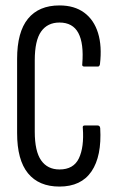

<svg xmlns="http://www.w3.org/2000/svg" viewBox="-20 -681 432 707"><path d="M199 6Q123 6 83 -43Q43 -92 43 -191V-464Q43 -563 83 -612Q123 -661 199 -661Q254 -661 290 -634.5Q326 -608 341 -559.5Q356 -511 348 -444Q346 -436 341 -436H290Q281 -436 283 -446Q289 -521 268.5 -559.5Q248 -598 199 -598Q155 -598 131.5 -565Q108 -532 108 -459V-196Q108 -124 131.5 -90.5Q155 -57 199 -57Q251 -57 270.5 -98Q290 -139 285 -209Q283 -219 292 -219H339Q348 -219 349 -209Q355 -106 317 -50Q279 6 199 6Z"/></svg>

Font: Sofia Sans Extra Condensed
Style: Regular
Weight: 400
Designer: Botio Nikoltchev, Ani Petrova
Foundry: lettersoup
Version: Version 4.101